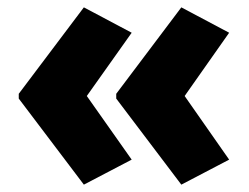

<svg xmlns="http://www.w3.org/2000/svg" viewBox="-20 -542 677 522"><path d="M31 -287 208 -522 338 -453 216 -281 338 -108 208 -40 31 -274ZM296 -287 473 -522 603 -453 482 -281 603 -108 473 -40 296 -274Z"/></svg>

Font: Noto Sans Gurmukhi UI SemiCondensed Black
Style: Regular
Weight: 900
Width: 4
Designer: Jelle Bosma - Monotype Design Team
Foundry: Monotype Imaging Inc.
Version: Version 2.004; ttfautohint (v1.8.4.7-5d5b)